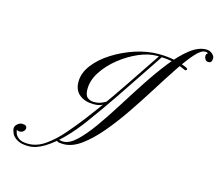

<svg xmlns="http://www.w3.org/2000/svg" viewBox="-93 -668 1001 873"><g transform="rotate(15 408.0 -232.0)"><path d="M572 -473Q620 -473 658 -463Q696 -453 708 -446Q717 -442 713.5 -436.5Q710 -431 704 -434Q688 -442 655 -452.5Q622 -463 566 -463Q527 -463 481.5 -443.5Q436 -424 394.5 -391Q353 -358 326.5 -317.5Q300 -277 300 -235Q300 -206 313 -196Q326 -186 343 -186Q366 -186 382.5 -194Q399 -202 406 -206L396 -190Q391 -187 379 -181.5Q367 -176 343 -176Q304 -176 278 -196.5Q252 -217 252 -257Q252 -298 281 -336.5Q310 -375 358 -405.5Q406 -436 462 -454.5Q518 -473 572 -473ZM579 -468H593Q563 -424 522.5 -362.5Q482 -301 435 -232Q388 -163 338 -95Q301 -44 261 -3.5Q221 37 182 61Q143 85 108 85Q74 85 55 74Q36 63 29 48.5Q22 34 22 24Q22 12 33 3Q44 -6 54 -6Q77 -6 77 9Q77 18 69.5 24.5Q62 31 53 31Q46 31 42 29Q38 27 38 27Q38 32 42 43.5Q46 55 60 65Q74 75 104 75Q145 75 184 47.5Q223 20 258.5 -21Q294 -62 324 -101Q374 -166 421 -234Q468 -302 508.5 -363Q549 -424 579 -468ZM776 -549Q793 -549 804.5 -538.5Q816 -528 816 -519Q816 -506 811.5 -501Q807 -496 799 -496Q789 -496 784 -504Q779 -512 779 -519Q779 -527 783 -530.5Q787 -534 787 -534Q787 -534 784 -536Q781 -538 773 -538Q754 -538 726.5 -507Q699 -476 665 -425Q631 -374 592.5 -312.5Q554 -251 512.5 -190Q471 -129 428 -78Q385 -27 342.5 4Q300 35 259 35Q237 35 230.5 30.5Q224 26 221 22Q218 18 222.5 16.5Q227 15 229 17Q231 19 238 21.5Q245 24 255 24Q284 24 317 -7Q350 -38 386.5 -89Q423 -140 461.5 -201.5Q500 -263 540 -324Q580 -385 620 -436Q660 -487 699.5 -518Q739 -549 776 -549Z"/></g></svg>

Font: Kapakana
Style: Regular
Weight: 400
Designer: Kousuke Nagai
Version: Version 1.002